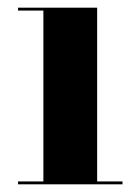

<svg xmlns="http://www.w3.org/2000/svg" viewBox="-20 -480 359 500"><path d="M233 -460V-7.5H299V0H27V-7.5H93V-452.5H27V-460Z"/></svg>

Font: Bodoni Moda 28pt
Style: Bold
Weight: 700
Designer: Owen Earl
Foundry: indestructible type
Version: Version 2.005